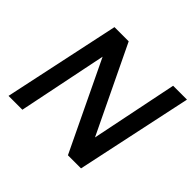

<svg xmlns="http://www.w3.org/2000/svg" viewBox="-165 -894 1088 1088"><g transform="rotate(45 379.0 -350.0)"><path d="M177 -700H291L541 -180L647 -700H758L609 0H504L248 -534L139 0H28Z"/></g></svg>

Font: Red Hat Text Medium
Style: Italic
Weight: 500
Italic angle: -12°
Designer: Pentagram / MCKL
Foundry: Pentagram / MCKL
Version: Version 1.003; Red Hat Text Medium Italic